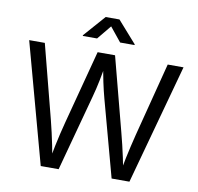

<svg xmlns="http://www.w3.org/2000/svg" viewBox="-97 -1044 1180 1145"><g transform="rotate(10 492.5 -471.0)"><path d="M223.6 0 25.4 -727.5H120.1L235.4 -281.2Q244.6 -245.6 252.9 -208.7Q261.2 -171.9 269 -134Q276.9 -96.2 283.7 -56.2H272.5Q279.8 -96.2 287.6 -134Q295.4 -171.9 304.2 -208.7Q313 -245.6 322.3 -281.2L439.9 -727.5H545.4L662.1 -281.2Q671.9 -245.6 680.4 -208.7Q689 -171.9 697.3 -134Q705.6 -96.2 712.9 -56.2H700.2Q707.5 -96.2 715.3 -134Q723.1 -171.9 731.9 -208.7Q740.7 -245.6 749.5 -281.2L864.3 -727.5H960L760.7 0H652.8L527.8 -460.9Q515.6 -505.9 504.4 -558.8Q493.2 -611.8 482.4 -681.2H502Q491.2 -615.7 481 -564.2Q470.7 -512.7 456.5 -460.9L332 0ZM422.4 -807.6H335.9V-812L450.7 -942.4H534.2L649.4 -812V-807.6H562L492.7 -893.1Z"/></g></svg>

Font: Inter Variable LoSnoCo
Style: Regular
Weight: 400
Designer: Rasmus Andersson
Foundry: rsms
Version: Version 4.000;git-a52131595; featfreeze: case,dlig,ss01,ss02